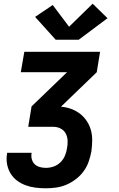

<svg xmlns="http://www.w3.org/2000/svg" viewBox="-20 -809 640 1034"><path d="M227 205Q199 205 171 201.5Q143 198 117.5 188.5Q92 179 71 163Q50 147 36.5 124.5Q23 102 18 74.5Q13 47 18 19Q18 18 18 16.5Q18 15 18 14H150Q150 15 150 15.5Q150 16 150 16Q147 33 151.5 49Q156 65 167 75.5Q178 86 194 90.5Q210 95 227 95Q248 95 268.5 88Q289 81 305 65.5Q321 50 329.5 30Q338 10 341 -11Q345 -31 344 -52Q343 -73 334 -90Q325 -107 307 -116.5Q289 -126 268 -126H132L150 -236L341 -420H92L111 -530H519L501 -420L310 -236V-234Q338 -232 364.5 -222Q391 -212 412 -195.5Q433 -179 448 -156Q463 -133 470 -106.5Q477 -80 476.5 -51Q476 -22 472 7Q467 34 457.5 61.5Q448 89 430.5 113Q413 137 389 155.5Q365 174 338 185.5Q311 197 283 201Q255 205 227 205ZM280 -595 169 -718 264 -782 352 -665 479 -789 559 -711 404 -595Z"/></svg>

Font: Iosevka Curly XBdEx
Style: Italic
Weight: 800
Width: 7
Italic angle: -9°
Monospace: yes
Designer: Belleve Invis
Foundry: Belleve Invis
Version: Version 11.1.0; ttfautohint (v1.8.3)